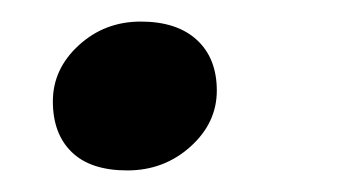

<svg xmlns="http://www.w3.org/2000/svg" viewBox="-20 -139 319 178"><path d="M181 -55Q181 -25 156.5 -3Q132 19 98 19Q64 19 46.5 2Q29 -15 29 -45Q29 -75 53 -97Q77 -119 110.5 -119Q144 -119 162.5 -102Q181 -85 181 -55Z"/></svg>

Font: Crete Round
Style: Italic
Weight: 400
Designer: Veronika Burian
Foundry: TypeTogether
Version: Version 1.001; ttfautohint (v1.6)